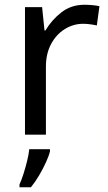

<svg xmlns="http://www.w3.org/2000/svg" viewBox="-20 -566 453 807"><path d="M335 -546Q350 -546 367.5 -544.5Q385 -543 398 -540L387 -459Q374 -462 358.5 -464Q343 -466 329 -466Q288 -466 252 -443.5Q216 -421 194.5 -380.5Q173 -340 173 -286V0H85V-536H157L167 -438H171Q197 -482 238 -514Q279 -546 335 -546ZM190 70Q186 88 173.5 115.5Q161 143 144.5 171Q128 199 110 221H62V209Q70 192 78.5 165.5Q87 139 94 110.5Q101 82 103 61H190Z"/></svg>

Font: Noto Sans Pau Cin Hau
Style: Regular
Weight: 400
Designer: Monotype Design Team
Foundry: Monotype Imaging Inc.
Version: Version 2.002; ttfautohint (v1.8.4.7-5d5b)